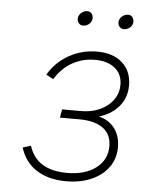

<svg xmlns="http://www.w3.org/2000/svg" viewBox="-51 -725 604 779"><g transform="rotate(5 251.0 -335.5)"><path d="M247 12Q175 12 126.5 -19.2Q78 -50.5 60 -109L93 -119Q123.5 -22 248 -22Q321.5 -22 365.8 -55.8Q410 -89.5 410 -145Q410 -192.5 376 -217.8Q342 -243 278 -243H200L206 -277H282Q347.5 -277 390.2 -311.2Q433 -345.5 433 -397Q433 -440 403 -464.5Q373 -489 321 -489Q271.5 -489 229.5 -465.5Q187.5 -442 159 -396L130 -412Q160 -464 212.8 -493.5Q265.5 -523 327 -523Q392.5 -523 430.2 -489.2Q468 -455.5 468 -397Q468 -348.5 438.8 -312.8Q409.5 -277 357 -261Q397.5 -252 421.2 -221Q445 -190 445 -144Q445 -97.5 420 -62.5Q395 -27.5 350.5 -7.8Q306 12 247 12ZM427 -623Q416.5 -623 409.8 -630.5Q403 -638 403 -649Q403 -662.5 414.2 -672.8Q425.5 -683 439 -683Q450.5 -683 456.8 -675.2Q463 -667.5 463 -656Q463 -647 458 -639.5Q453 -632 444.8 -627.5Q436.5 -623 427 -623ZM261 -623Q250.5 -623 243.8 -630.5Q237 -638 237 -649Q237 -658 242.2 -665.8Q247.5 -673.5 255.8 -678.2Q264 -683 273 -683Q284.5 -683 290.8 -675.2Q297 -667.5 297 -656Q297 -643.5 286.2 -633.2Q275.5 -623 261 -623Z"/></g></svg>

Font: Overpass Thin
Style: Italic
Weight: 250
Italic angle: -10°
Designer: Delve Withrington, Dave Bailey, Thomas Jockin
Foundry: Delve Fonts LLC
Version: Version 4.000